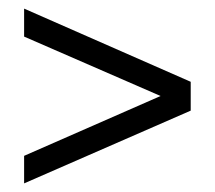

<svg xmlns="http://www.w3.org/2000/svg" viewBox="-20 -574 499 446"><path d="M423 -384 36 -554V-489L353 -351L36 -212V-148L423 -317Z"/></svg>

Font: LT Superior Serif Medium
Style: Regular
Weight: 500
Designer: Daniel Lyons
Foundry: LyonsType
Version: Version 2.120;FEAKit 1.0